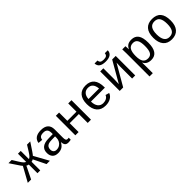

<svg xmlns="http://www.w3.org/2000/svg" viewBox="262 -2092 3678 3678"><g transform="rotate(-45 2100.5 -253.0)"><path d="M262.2 0V-234.4Q247.6 -236.3 234.1 -241.9Q220.7 -247.6 214.4 -252.4L90.8 0H0.5L164.1 -296.9Q153.8 -308.1 139.2 -327.9Q124.5 -347.7 4.9 -528.3H91.8L164.1 -411.6Q195.8 -360.8 217.8 -337.4Q239.7 -314 262.2 -305.7V-528.3H337.4V-305.7Q360.8 -314.5 382.6 -338.1Q404.3 -361.8 435.5 -411.6L507.8 -528.3H594.7L489.3 -369.6Q454.6 -317.9 435.1 -296.9L599.1 0H508.8L385.3 -252.4Q379.4 -248 366 -242.2Q352.5 -236.3 337.4 -234.4V0Z M1137.7 -54.2Q1150.4 -54.2 1166.5 -57.6V-2.9Q1133.3 4.9 1098.6 4.9Q1049.8 4.9 1027.6 -20.8Q1005.4 -46.4 1002.4 -101.1H999.5Q967.8 -42 924.6 -16.1Q881.3 9.8 817.9 9.8Q740.7 9.8 701.7 -32.2Q662.6 -74.2 662.6 -147.5Q662.6 -317.9 884.3 -320.3L999.5 -322.3V-351.1Q999.5 -415 973.6 -443.1Q947.8 -471.2 891.1 -471.2Q833.5 -471.2 808.1 -450.7Q782.7 -430.2 777.8 -387.2L686 -395.5Q708.5 -538.1 892.6 -538.1Q990.2 -538.1 1039.3 -492.4Q1088.4 -446.8 1088.4 -360.4V-132.8Q1088.4 -93.8 1098.6 -74Q1108.9 -54.2 1137.7 -54.2ZM840.3 -57.1Q887.2 -57.1 923.3 -79.6Q959.5 -102.1 979.5 -139.6Q999.5 -177.2 999.5 -217.3V-260.7L906.7 -258.8Q849.1 -257.8 818.8 -246.1Q788.6 -234.4 771.7 -210.2Q754.9 -186 754.9 -146Q754.9 -106 776.6 -81.5Q798.3 -57.1 840.3 -57.1Z M1376.5 -528.3V-304.7H1624V-528.3H1711.9V0H1624V-240.7H1376.5V0H1288.6V-528.3Z M1957.5 -245.6Q1957.5 -156.7 1996.8 -106.4Q2036.1 -56.2 2104.5 -56.2Q2154.8 -56.2 2192.6 -77.9Q2230.5 -99.6 2243.2 -137.2L2320.3 -115.2Q2298.8 -54.7 2241.5 -22.5Q2184.1 9.8 2104.5 9.8Q1989.3 9.8 1927.2 -62Q1865.2 -133.8 1865.2 -267.6Q1865.2 -397.9 1926 -468Q1986.8 -538.1 2101.6 -538.1Q2216.3 -538.1 2275.4 -468.3Q2334.5 -398.4 2334.5 -257.3V-245.6ZM2102.5 -473.1Q2037.1 -473.1 1999 -430.4Q1960.9 -387.7 1958.5 -313H2243.7Q2230 -473.1 2102.5 -473.1Z M2575.7 -528.3V-239.3L2570.8 -104L2814.5 -528.3H2910.6V0H2826.7V-322.3Q2826.7 -354 2830.1 -402.8L2831.5 -426.3L2584.5 0H2490.7V-528.3ZM2700.7 -585.9Q2525.9 -585.9 2521.5 -712.9H2601.6Q2604 -675.3 2626.5 -657.7Q2648.9 -640.1 2700.7 -640.1Q2752 -640.1 2774.7 -657.7Q2797.4 -675.3 2799.8 -712.9H2879.9Q2875.5 -585.9 2700.7 -585.9Z M3532.7 -266.6Q3532.7 9.8 3341.3 9.8Q3221.2 9.8 3179.7 -80.1H3177.2Q3179.2 -76.2 3179.2 1V207.5H3090.8V-418.9Q3090.8 -502 3087.9 -528.3H3173.3Q3173.8 -526.4 3174.8 -513.9Q3175.8 -501.5 3177 -477.3Q3178.2 -453.1 3178.2 -441.4H3180.2Q3204.6 -492.7 3242.4 -515.9Q3280.3 -539.1 3341.3 -539.1Q3438 -539.1 3485.4 -472.4Q3532.7 -405.8 3532.7 -266.6ZM3441.9 -266.6Q3441.9 -377 3412.1 -424.1Q3382.3 -471.2 3318.4 -471.2Q3244.6 -471.2 3211.9 -417.7Q3179.2 -364.3 3179.2 -255.9Q3179.2 -151.9 3211.9 -103.5Q3244.6 -55.2 3317.4 -55.2Q3382.3 -55.2 3412.1 -104.5Q3441.9 -153.8 3441.9 -266.6Z M4136.2 -264.6Q4136.2 -131.3 4075 -60.8Q4013.7 9.8 3897.9 9.8Q3784.7 9.8 3724.4 -61.5Q3664.1 -132.8 3664.1 -264.6Q3664.1 -400.9 3725.8 -469.5Q3787.6 -538.1 3900.9 -538.1Q4020 -538.1 4078.1 -470.2Q4136.2 -402.3 4136.2 -264.6ZM4043.9 -264.6Q4043.9 -369.6 4010.5 -421.4Q3977.1 -473.1 3902.3 -473.1Q3826.7 -473.1 3791.5 -420.4Q3756.3 -367.7 3756.3 -264.6Q3756.3 -162.1 3791.5 -108.6Q3826.7 -55.2 3897 -55.2Q3974.6 -55.2 4009.3 -107.4Q4043.9 -159.7 4043.9 -264.6Z"/></g></svg>

Font: Courier New
Style: Regular
Weight: 400
Designer: Steve Matteson
Foundry: Ascender Corporation
Version: Version 2.00.3